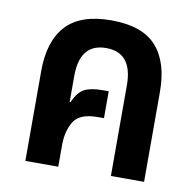

<svg xmlns="http://www.w3.org/2000/svg" viewBox="-65 -594 675 661"><g transform="rotate(10 272.5 -264.0)"><path d="M65 0H180V-76Q180 -123 200 -157.5Q220 -192 285 -192H306V-286H285Q244 -286 221.5 -274.5Q199 -263 183 -226L180 -227V-317Q180 -431 272 -431Q364 -431 364 -317V0H480V-315Q480 -418 431 -473Q382 -528 273 -528Q165 -528 115 -473Q65 -418 65 -315Z"/></g></svg>

Font: Noto Sans Thai UI Condensed Semi
Style: Regular
Weight: 600
Width: 3
Designer: Monotype Design Team
Foundry: Monotype Imaging Inc.
Version: Version 1.901